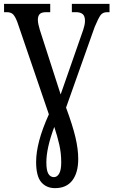

<svg xmlns="http://www.w3.org/2000/svg" viewBox="-20 -734 587 994"><path d="M265 240Q220 240 193.5 209Q167 178 167 104Q167 55 183 -6Q199 -67 233 -142L70 -619Q59 -648 48 -659.5Q37 -671 14 -671H1V-714H240V-671H220Q194 -671 185 -660.5Q176 -650 176 -632Q176 -620 179 -607Q182 -594 186 -580L294 -245L411 -580Q415 -592 417.5 -604Q420 -616 420 -626Q420 -651 408 -661Q396 -671 373 -671H352V-714H547V-671H535Q511 -671 499.5 -654Q488 -637 470 -594L322 -177Q356 -85 370.5 -23.5Q385 38 385 89Q385 160 354.5 200Q324 240 265 240ZM259 183Q276 183 286.5 164.5Q297 146 297 106Q297 59 287 15Q277 -29 261 -77Q220 33 220 106Q220 149 230.5 166Q241 183 259 183Z"/></svg>

Font: Noto Serif ExtraCondensed Medium
Style: Regular
Weight: 500
Width: 2
Designer: Monotype Design Team
Foundry: Monotype Imaging Inc.
Version: Version 2.015